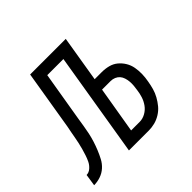

<svg xmlns="http://www.w3.org/2000/svg" viewBox="-175 -664 808 808"><g transform="rotate(-45 229.0 -260.0)"><path d="M165 0 242 -467H146L109 -246Q106 -227 103 -208Q100 -189 96 -170Q92 -151 86 -132Q80 -113 72.5 -94.5Q65 -76 55.5 -58Q46 -40 31 -26.5Q16 -13 -3.5 -6.5Q-23 0 -42 0L-34 -53Q-20 -53 -8 -63.5Q4 -74 10.5 -87.5Q17 -101 21.5 -115Q26 -129 30 -143Q34 -157 37 -171Q40 -185 42.5 -198.5Q45 -212 47.5 -226Q50 -240 53 -254L97 -520H309L275 -314H317Q338 -314 357 -309Q376 -304 390.5 -292Q405 -280 415 -263.5Q425 -247 428.5 -227.5Q432 -208 431.5 -188Q431 -168 427 -147Q424 -129 419 -111Q414 -93 404.5 -76Q395 -59 383 -44.5Q371 -30 354 -19.5Q337 -9 319 -4.5Q301 0 283 0ZM282 -53Q300 -53 317 -62.5Q334 -72 345 -87.5Q356 -103 361.5 -120.5Q367 -138 369 -155Q371 -167 372 -179Q373 -191 372 -202.5Q371 -214 367.5 -225Q364 -236 357 -244Q350 -252 339.5 -256.5Q329 -261 317 -261H266L231 -53Z"/></g></svg>

Font: Iosevka Light Oblique
Style: Regular
Weight: 300
Italic angle: -9°
Monospace: yes
Designer: Belleve Invis
Foundry: Belleve Invis
Version: Version 32.5.0; ttfautohint (v1.8.4)